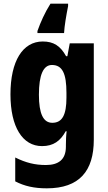

<svg xmlns="http://www.w3.org/2000/svg" viewBox="-20 -786 589 1046"><path d="M351 -753V-766H255C224 -717 201 -665 184 -617V-606H329C331 -645 341 -702 351 -753ZM213 -560C104 -560 37 -454 37 -272C37 -94 103 10 209 10C271 10 309 -18 338 -71H343C340 -48 339 -17 339 4V13C339 84 298 113 230 113C171 113 121 101 63 72V202C113 228 166 240 235 240C412 240 491 146 491 -25V-550H360L347 -480H340C309 -536 272 -560 213 -560ZM263 -432C320 -432 342 -385 342 -280V-254C342 -160 319 -117 265 -117C216 -117 192 -166 192 -270C192 -378 216 -432 263 -432Z"/></svg>

Font: Noto Sans Khmer UI Condensed ExtraBold
Style: Regular
Weight: 800
Width: 3
Designer: Danh Hong and the Monotype Design Team
Foundry: Monotype Imaging Inc.
Version: Version 2.002